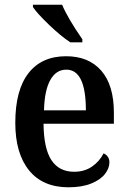

<svg xmlns="http://www.w3.org/2000/svg" viewBox="-20 -786 545 816"><path d="M45 -264Q45 -403 101 -475Q157 -547 261 -547Q357 -547 410.5 -485.5Q464 -424 464 -307V-260H165Q166 -155 198.5 -105.5Q231 -56 295 -56Q339 -56 371 -78Q403 -100 420 -134Q431 -130 438 -120Q445 -110 445 -96Q445 -71 426 -46.5Q407 -22 367.5 -6Q328 10 271 10Q162 10 103.5 -62Q45 -134 45 -264ZM345 -317Q345 -490 262 -490Q218 -490 193.5 -445.5Q169 -401 167 -317ZM120 -756V-766H244Q267 -710 330 -619V-606H279Q239 -632 188.5 -680.5Q138 -729 120 -756Z"/></svg>

Font: Noto Serif NarrowSemiBold
Style: Regular
Weight: 600
Width: 4
Designer: Monotype Design Team
Foundry: Monotype Imaging Inc.
Version: Version 1.001